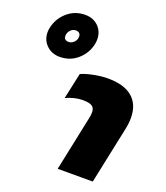

<svg xmlns="http://www.w3.org/2000/svg" viewBox="-328 -932 893 1034"><g transform="rotate(20 119.0 -415.0)"><path d="M-178 -673Q-178 -686 -175 -699Q-163 -755 -120 -792.5Q-77 -830 -18 -830Q28 -830 57.5 -801Q87 -772 87 -727Q87 -714 84 -699Q72 -644 29.5 -607Q-13 -570 -72 -570Q-118 -570 -148 -599.5Q-178 -629 -178 -673ZM-11 -698Q-10 -702 -10 -709Q-10 -720 -17 -727Q-24 -734 -38 -734Q-55 -734 -68 -720Q-81 -706 -81 -687Q-81 -662 -53 -662Q-39 -662 -26.5 -673Q-14 -684 -11 -698ZM191 -315Q195 -332 195 -349Q195 -373 179.5 -383.5Q164 -394 126 -394Q80 -394 30 -371L62 -520Q87 -532 131.5 -541Q176 -550 213 -550Q307 -550 354.5 -509Q402 -468 402 -392Q402 -360 395 -328L326 0H125Z"/></g></svg>

Font: Prompt ExtraBold
Style: Italic
Weight: 800
Italic angle: -12°
Designer: Katatrad Team
Foundry: CadsonDemak
Version: Version 1.001